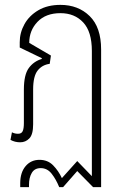

<svg xmlns="http://www.w3.org/2000/svg" viewBox="-20 -576 507 788"><path d="M63 192V176Q63 132 85 106Q107 80 142 80Q176 80 198 102.5Q220 125 234 155L297 85L357 147V-367Q357 -446 321.5 -484Q286 -522 228 -522Q168 -522 134 -486.5Q100 -451 100 -400L189 -348L184 -314Q153 -310 134.5 -286.5Q116 -263 116 -209V-66Q116 -24 100.5 -8Q85 8 63 8Q41 8 23 -2L29 -33Q35 -30 41 -28.5Q47 -27 54 -27Q68 -27 73 -37.5Q78 -48 78 -71V-208Q78 -269 98 -296.5Q118 -324 151 -334L152 -337L61 -381V-403Q61 -442 80.5 -477Q100 -512 137.5 -534Q175 -556 228 -556Q301 -556 348 -510Q395 -464 395 -373V192H362L297 126L239 192H223Q210 160 192 137Q174 114 147 114Q122 114 110.5 133.5Q99 153 99 182V192Z"/></svg>

Font: Noto Sans Thai Cond ExtLt
Style: Regular
Weight: 200
Width: 3
Designer: Monotype Design Team
Foundry: Monotype Imaging Inc.
Version: Version 2.002; ttfautohint (v1.8.4.7-5d5b)